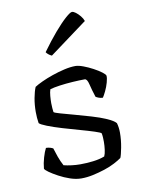

<svg xmlns="http://www.w3.org/2000/svg" viewBox="-84 -800 644 859"><g transform="rotate(-10 238.0 -370.5)"><path d="M216 0Q192 0 165.5 -9Q139 -18 115 -31Q91 -44 75.5 -55Q60 -66 58 -72Q60 -96 67.5 -121.5Q75 -147 83 -162Q93 -162 101.5 -159.5Q110 -157 115 -154Q120 -137 128 -114.5Q136 -92 147 -72Q163 -68 182.5 -65.5Q202 -63 222 -63Q250 -63 280 -66.5Q310 -70 333 -79Q338 -89 340.5 -107.5Q343 -126 343 -144Q343 -152 342.5 -162.5Q342 -173 340 -183Q337 -187 311 -195.5Q285 -204 247 -214.5Q209 -225 170.5 -236.5Q132 -248 104 -259Q76 -270 70 -277Q68 -289 67 -302Q66 -315 66 -328Q66 -361 71.5 -390.5Q77 -420 85 -439Q97 -447 119.5 -457.5Q142 -468 169.5 -477.5Q197 -487 225 -493.5Q253 -500 276 -500Q290 -500 311.5 -492Q333 -484 354.5 -472.5Q376 -461 390.5 -450Q405 -439 406 -433Q407 -422 401.5 -402.5Q396 -383 387.5 -365.5Q379 -348 373 -339Q363 -339 354 -342.5Q345 -346 341 -349Q330 -383 324 -408.5Q318 -434 307 -434Q284 -434 252.5 -432Q221 -430 192.5 -426Q164 -422 148 -417Q144 -405 142.5 -388Q141 -371 141 -355Q141 -343 142 -332Q143 -321 144 -314Q148 -310 173 -303Q198 -296 234.5 -286Q271 -276 308.5 -265Q346 -254 375.5 -241Q405 -228 415 -216Q418 -206 419.5 -194.5Q421 -183 421 -172Q421 -139 414.5 -105Q408 -71 403 -60Q391 -51 370 -40Q349 -29 323 -20.5Q297 -12 269.5 -6Q242 0 216 0ZM181 -564Q172 -568 165.5 -573.5Q159 -579 156 -584Q190 -631 220 -666Q250 -701 272.5 -721Q295 -741 303 -741Q310 -741 320 -733.5Q330 -726 339.5 -714.5Q349 -703 353 -691Z"/></g></svg>

Font: Texturina 12pt ExtraLight
Style: Regular
Weight: 250
Designer: Guillermo Torres Carreño
Foundry: Omnibus-Type
Version: Version 1.002